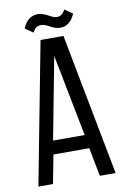

<svg xmlns="http://www.w3.org/2000/svg" viewBox="-92 -880 605 933"><g transform="rotate(-10 211.0 -413.0)"><path d="M161 -826C130 -825 104 -809 88 -768L127 -741C138 -764 151 -771 169 -771C200 -771 221 -741 261 -742C291 -742 316 -760 332 -799L293 -826C283 -805 270 -797 253 -796C223 -796 202 -826 161 -826ZM296 -141 323 0H401L267 -700H154L20 0H92L119 -141ZM206 -612 285 -208H129Z"/></g></svg>

Font: VL Bebas Neue Regular
Style: Regular
Weight: 400
Designer: Ryoichi Tsunekawa
Foundry: Ryoichi Tsunekawa
Version: Version 001.003